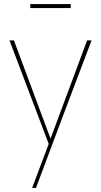

<svg xmlns="http://www.w3.org/2000/svg" viewBox="-20 -730 500 950"><path d="M158 200H139L221 -18L27 -530H49L230 -44L411 -530H433Q294 -165 158 200ZM330 -690H130V-710H330Z"/></svg>

Font: Tanohe Sans Thin
Style: Regular
Weight: 100
Designer: Village Type and Design LLC & Cristiano Sobral
Foundry: Cooper Hewitt Smithsonian Design Museum
Version: Version 1.00;September 29, 2021;FontCreator 13.0.0.2655 64-b